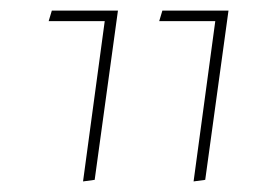

<svg xmlns="http://www.w3.org/2000/svg" viewBox="-20 -579 505 363"><path d="M387 -539H281L287 -559H412L368 -239L346 -236ZM178 -539H72L78 -559H203L159 -239L137 -236Z"/></svg>

Font: FiraGO Thin
Style: Italic
Weight: 100
Italic angle: -8°
Designer: bBox Type GmbH
Foundry: bBox Type GmbH
Version: Version 1.001